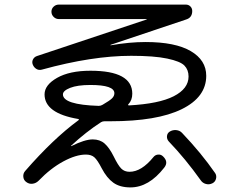

<svg xmlns="http://www.w3.org/2000/svg" viewBox="-20 -773 1040 836"><path d="M254 -362Q254 -317 410 -312Q419 -312 427 -317Q458 -335 468 -345Q478 -355 478 -367Q478 -403 374 -403Q317 -403 285.5 -390.5Q254 -378 254 -362ZM90 -29Q212 -169 321 -249Q327 -253 320 -255Q174 -280 174 -362Q174 -403 228.5 -434Q283 -465 374 -465Q556 -465 556 -365Q556 -337 539 -319Q537 -318 538 -316Q539 -314 541 -314Q672 -321 736.5 -354Q801 -387 801 -440Q801 -469 783 -487.5Q765 -506 708 -518Q651 -530 551 -530Q381 -530 163 -470Q150 -466 139 -472.5Q128 -479 123 -491Q118 -503 123.5 -514Q129 -525 141 -529L618 -688Q619 -688 619 -689Q619 -690 618 -690H236Q223 -690 213.5 -699.5Q204 -709 204 -722Q204 -735 213.5 -744Q223 -753 236 -753H789Q801 -753 809 -745Q817 -737 817 -725Q817 -696 790 -688L462 -578Q461 -578 461 -576H463Q544 -590 614 -590Q743 -590 810.5 -550.5Q878 -511 878 -443Q878 -350 771 -297.5Q664 -245 461 -245H435Q427 -245 420 -241Q355 -199 290 -139Q289 -138 289 -137H291Q349 -166 384 -166Q415 -166 435.5 -148Q456 -130 475 -92Q494 -53 508 -39Q522 -25 544 -25Q596 -25 648 -89Q656 -99 668.5 -100Q681 -101 690 -92Q715 -68 695 -43Q628 43 548 43Q502 43 473.5 22.5Q445 2 423 -40Q405 -75 391.5 -87.5Q378 -100 354 -100Q311 -100 255.5 -70Q200 -40 148 14Q137 25 122 27Q107 29 95 20Q83 12 81.5 -3Q80 -18 90 -29ZM917 -19Q924 -8 920.5 5.5Q917 19 905 25Q891 32 876.5 28Q862 24 854 12Q787 -82 715 -157Q706 -167 707 -180Q708 -193 719 -200Q732 -208 747.5 -206.5Q763 -205 773 -194Q856 -107 917 -19Z"/></svg>

Font: Rounded Mplus 1c
Style: Regular
Weight: 400
Version: Version 1.059.20150529